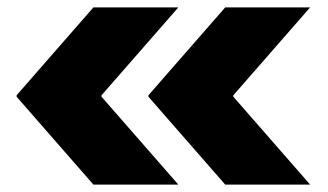

<svg xmlns="http://www.w3.org/2000/svg" viewBox="-20 -530 888 520"><path d="M25 -268V-272L233 -510H463L255 -272V-268L463 -30H233ZM382 -268V-272L590 -510H820L612 -272V-268L820 -30H590Z"/></svg>

Font: Encode Sans Wide
Style: Black
Weight: 900
Designer: Pablo Impallari, Andres Torresi
Foundry: Pablo Impallari, Andres Torresi
Version: Version 1.000; ttfautohint (v1.00) -l 8 -r 50 -G 200 -x 14 -